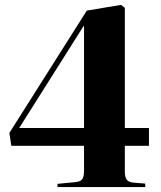

<svg xmlns="http://www.w3.org/2000/svg" viewBox="-20 -761 653 781"><path d="M213.9 0V-13.2L284.2 -20Q307.6 -22 314.7 -32.2Q321.8 -42.5 321.8 -66.9V-168H25.9L18.1 -220.2L333 -717.8L472.2 -741.2L487.8 -729V-240.2H585.9V-168H487.8V-62Q487.8 -41.5 495.1 -30.8Q502.4 -20 522.9 -18.1L570.8 -14.2V0ZM58.1 -240.2H321.8V-654.8H319.8Z"/></svg>

Font: Display Regular
Style: Bold
Weight: 700
Designer: Latin by Veronika Burian and Jose Scaglione. Greek by Irene Vlachou. Cyrillic by Vera Evstafieva.
Foundry: TypeTogether
Version: Version 3.002